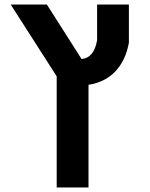

<svg xmlns="http://www.w3.org/2000/svg" viewBox="-20 -620 656 840"><path d="M543.9 -433.1Q529.8 -355.5 484.9 -307.9Q439.9 -260.3 367.2 -249V200.2H228V-286.1L26.9 -600.1H185.1L336.9 -361.8Q391.1 -366.2 404.8 -443.8V-600.1H543.9Z"/></svg>

Font: Miedinger*
Style: Bold
Weight: 700
Version: Version 001.000